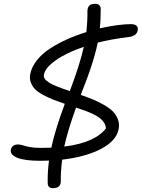

<svg xmlns="http://www.w3.org/2000/svg" viewBox="-20 -837 745 1010"><path d="M190.9 8.8Q110.4 8.8 71 -7.1Q31.7 -22.9 37.1 -49.8Q39.6 -62.5 49.3 -69.8Q59.1 -77.1 75.2 -77.1Q86.4 -77.1 99.1 -72.8Q111.8 -68.4 135.3 -63.7Q158.7 -59.1 195.8 -59.1Q231.9 -59.1 250 -60.1Q268.1 -147.9 320.8 -291Q284.7 -303.2 260.5 -312.7Q236.3 -322.3 208.5 -336.9Q180.7 -351.6 165.5 -366.7Q150.4 -381.8 142.3 -402.8Q134.3 -423.8 139.2 -448.2Q147 -485.8 174.3 -520.3Q201.7 -554.7 243.4 -581.8Q285.2 -608.9 332.5 -630.1Q379.9 -651.4 434.1 -668Q440.9 -731.4 439.9 -776.9Q439.9 -795.4 448.5 -806.2Q457 -816.9 481 -816.9Q495.1 -816.9 502.4 -809.6Q509.8 -802.2 509.8 -790Q509.8 -728.5 504.9 -688Q604 -710 668.9 -710Q689.5 -710 698.7 -701.2Q708 -692.4 704.1 -676.8Q701.7 -661.6 689 -652.8Q676.3 -644 648.9 -641.1Q562.5 -630.4 494.1 -612.8Q490.7 -596.7 487.1 -580.8Q483.4 -564.9 478.3 -547.6Q473.1 -530.3 469.7 -518.1Q466.3 -505.9 459.5 -485.8Q452.6 -465.8 449.7 -457Q446.8 -448.2 438.5 -425.8Q430.2 -403.3 428 -397.7Q425.8 -392.1 416 -366.9Q406.2 -341.8 404.8 -337.9Q442.4 -324.7 469.7 -313.5Q497.1 -302.2 526.9 -285.2Q556.6 -268.1 574 -250.5Q591.3 -232.9 600.3 -208.7Q609.4 -184.6 604 -157.2Q591.3 -95.2 511 -53.5Q430.7 -11.7 307.1 2.9Q298.8 65.9 299.8 112.8Q301.8 152.8 258.8 152.8Q231 152.8 231 126Q229.5 71.3 237.8 7.8Q221.7 8.8 190.9 8.8ZM210.9 -443.8Q209.5 -435.1 212.9 -427Q216.3 -418.9 226.1 -411.4Q235.8 -403.8 246.3 -397.7Q256.8 -391.6 275.6 -384Q294.4 -376.5 308.6 -371.3Q322.8 -366.2 347.2 -357.9Q399.9 -496.6 420.9 -590.8Q329.6 -559.6 273.7 -520.3Q217.8 -481 210.9 -443.8ZM537.1 -161.1Q536.6 -176.8 527.8 -190.9Q519 -205.1 505.6 -215.6Q492.2 -226.1 470.2 -236.6Q448.2 -247.1 428.5 -254.4Q408.7 -261.7 379.9 -271Q335.9 -148.4 317.9 -65.9Q478 -85.9 537.1 -161.1Z"/></svg>

Font: Shantell Sans Irregular
Style: Italic
Weight: 300
Italic angle: -11.31°
Designer: Stephen Nixon, Anya Danilova, Shantell Martin
Foundry: Arrow Type
Version: Version 1.006;[9816181b4]